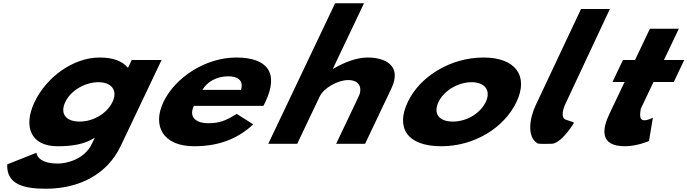

<svg xmlns="http://www.w3.org/2000/svg" viewBox="-20 -880 4207 1175"><path d="M24.1 126C18.6 251 130.9 275 260.3 275C466.6 275 636.6 186 718.4 14L968.9 -513H786.2L764.4 -467H760.7C728.4 -506 672.4 -528 590.1 -528C426 -528 263 -406 191.7 -256C120.4 -106 167.8 15 331.9 15C416.6 15 494 5 559.9 -37L541.8 1C498.6 92 392.8 121 333.5 121C240.4 121 207.1 86 202.8 55ZM379.7 -256C413.4 -327 501.3 -377 582.4 -377C662.3 -377 702.2 -327 668.4 -256C635.2 -186 551.3 -136 467.8 -136C380.7 -136 346.4 -186 379.7 -256Z M1591.6 -232C1595.4 -238 1600.7 -249 1604 -256C1689.6 -436 1614.3 -528 1425.8 -528C1238.2 -528 1051.7 -406 980.4 -256C909.6 -107 980.1 15 1167.6 15C1305.5 15 1425.7 -22 1529.9 -119L1428.7 -183C1354.8 -137 1319.3 -126 1250.4 -126C1195.9 -126 1128.9 -153 1166.5 -232ZM1219.1 -330C1245.1 -377 1303.3 -413 1377.1 -413C1440.1 -413 1471 -384 1455 -330Z M1621.8 0H1798.8L1936.7 -290C1960.9 -341 2047.2 -390 2111.3 -390C2180.3 -390 2199.3 -341 2175.1 -290L2037.2 0H2214.2L2374.9 -338C2442.9 -481 2334.2 -528 2230.1 -528C2162.4 -528 2086.9 -499 2019.5 -459H2017L2207.7 -860H2030.7Z M2475.6 -256C2400.5 -98 2470.8 15 2681.2 15C2883 15 3065.7 -98 3140.8 -256C3216.9 -416 3134.1 -528 2939.3 -528C2740.9 -528 2551.7 -416 2475.6 -256ZM2663.6 -256C2697.4 -327 2785.3 -377 2866.3 -377C2946.2 -377 2986.6 -327 2952.8 -256C2919.5 -186 2835.3 -136 2751.8 -136C2664.6 -136 2630.3 -186 2663.6 -256Z M3535.8 -825 3260.2 -240C3219.1 -154.6 3204.5 -41.6 3269 -3C3277.9 2.3 3322.6 0 3354.7 0C3412.6 -0.3 3484.3 -115 3484.3 -115C3496.2 -134 3500 -128 3450.4 -145C3397.7 -154.7 3438.2 -240 3438.2 -240L3712.3 -825Z M3866.4 -513H3792.4L3728.2 -378H3802.2L3708.5 -181C3665.2 -90 3649.3 15 3804.3 15C3879.4 15 3951.6 -17 3951.6 -17L3975.6 -160C3975.6 -160 3947 -144 3924 -144C3896 -144 3893.3 -167 3901.7 -215L3979.2 -378H4103.3L4167.4 -513H4043.4L4134.2 -704H3957.2Z"/></svg>

Font: Hussar
Style: BdSuprExtOblFive
Weight: 700
Foundry: Cannot Into Space Fonts
Version: Version 2.00